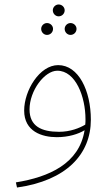

<svg xmlns="http://www.w3.org/2000/svg" viewBox="-20 -608 501 858"><path d="M242 -535C257 -535 269 -547 269 -562C269 -576 257 -588 242 -588C228 -588 216 -576 216 -562C216 -547 228 -535 242 -535ZM190 -452C205 -452 217 -464 217 -479C217 -493 205 -505 190 -505C176 -505 164 -493 164 -479C164 -464 176 -452 190 -452ZM295 -452C310 -452 322 -464 322 -479C322 -493 310 -505 295 -505C281 -505 269 -493 269 -479C269 -464 281 -452 295 -452ZM56 230C277 199 386 81 386 -73C386 -203 331 -317 240 -317C157 -317 88 -204 88 -114C88 -20 168 5 234 5C286 5 330 -9 358 -26C334 123 200 183 51 207ZM112 -119C112 -203 179 -292 236 -292C318 -292 362 -176 362 -75C362 -67 362 -59 361 -51C336 -36 294 -19 244 -19C165 -19 112 -44 112 -119Z"/></svg>

Font: Noto Sans Arabic Thin
Style: Regular
Weight: 100
Designer: Monotype Design Team, Nadine Chahine, Nizar Qandah and Khaled Hosny
Foundry: Monotype Imaging Inc.
Version: Version 2.012